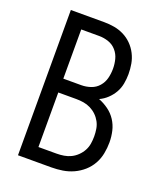

<svg xmlns="http://www.w3.org/2000/svg" viewBox="-136 -824 772 913"><g transform="rotate(20 250.0 -367.5)"><path d="M64 0V-735H233Q259 -735 284.5 -730.5Q310 -726 333 -714.5Q356 -703 374.5 -684.5Q393 -666 405 -642.5Q417 -619 421.5 -593.5Q426 -568 426 -542Q426 -518 421.5 -493.5Q417 -469 405 -448Q393 -427 375 -410Q357 -393 335 -383Q361 -373 384.5 -356Q408 -339 423.5 -315Q439 -291 445.5 -263Q452 -235 452 -206Q452 -178 446.5 -149.5Q441 -121 427 -96Q413 -71 391.5 -52Q370 -33 344 -21Q318 -9 289.5 -4.5Q261 0 233 0ZM142 -416H233Q257 -416 280.5 -424Q304 -432 320 -450.5Q336 -469 342 -492.5Q348 -516 348 -541Q348 -565 342 -588.5Q336 -612 320 -630.5Q304 -649 280.5 -657Q257 -665 233 -665H142ZM142 -70H233Q252 -70 270.5 -73Q289 -76 305.5 -84Q322 -92 336 -105.5Q350 -119 359 -135.5Q368 -152 371 -170.5Q374 -189 374 -208Q374 -226 371 -245Q368 -264 359 -280.5Q350 -297 336.5 -310Q323 -323 306 -331.5Q289 -340 270.5 -343Q252 -346 233 -346H142Z"/></g></svg>

Font: Iosevka Algr
Style: Regular
Weight: 400
Monospace: yes
Designer: Belleve Invis
Foundry: Belleve Invis
Version: Version 26.0.2; ttfautohint (v1.8.3)